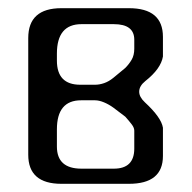

<svg xmlns="http://www.w3.org/2000/svg" viewBox="-20 -449 468 469"><path d="M378 -137V-68Q378 0 295 0H130Q49 0 49 -71V-356Q49 -429 130 -429H295Q378 -429 378 -359V-311Q373 -281 335 -251Q320 -239 320 -225Q320 -212 334 -199Q374 -162 378 -137ZM286 -164 257 -186Q246 -194 234 -199Q222 -204 212 -204H178Q119 -204 119 -133V-91Q119 -37 179 -37H258Q308 -37 308 -86V-130Q308 -137 301.5 -145.5Q295 -154 286 -164ZM286 -283Q295 -292 301.5 -303Q308 -314 308 -330V-352Q308 -390 258 -390H179Q119 -390 119 -318V-301Q119 -242 176 -242H212Q223 -242 234.5 -246Q246 -250 257 -259Z"/></svg>

Font: Cute Font
Style: Regular
Weight: 400
Designer: TypoDesign Lab.inc.
Foundry: TypoDesign Lab.inc.
Version: Version 1.00